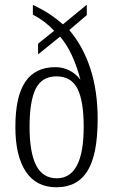

<svg xmlns="http://www.w3.org/2000/svg" viewBox="-20 -782 478 812"><path d="M45 -245Q45 -374 87 -436Q129 -498 214 -498Q246 -498 273.5 -484Q301 -470 320 -445Q289 -564 234 -627L141 -552V-597L209 -652Q170 -694 119 -720V-761Q156 -744 185.5 -725Q215 -706 246 -679L347 -762V-718L273 -655Q331 -587 362 -492.5Q393 -398 393 -279Q393 -128 350 -59Q307 10 219 10Q133 10 89 -56.5Q45 -123 45 -245ZM334 -246Q334 -355 307.5 -407Q281 -459 219 -459Q157 -459 131 -406.5Q105 -354 105 -246Q105 -137 133 -82.5Q161 -28 220 -28Q334 -28 334 -246Z"/></svg>

Font: Noto Serif CondLight
Style: Regular
Weight: 300
Width: 3
Designer: Monotype Design Team
Foundry: Monotype Imaging Inc.
Version: Version 1.001